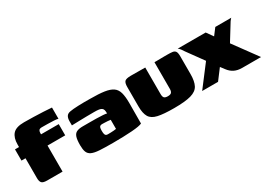

<svg xmlns="http://www.w3.org/2000/svg" viewBox="-12 -1035 2166 1570"><g transform="rotate(-30 1070.5 -250.0)"><path d="M21 -352H59V-376Q59 -439 89 -473Q119 -507 195 -507Q238 -507 285 -505.5Q332 -504 376.5 -502Q421 -500 454 -497V-391Q442 -395 414 -396.5Q386 -398 355 -398.5Q324 -399 302 -399Q280 -399 273.5 -389Q267 -379 267 -365V-352H434V-246H267V0H122Q83 0 71 -14Q59 -28 59 -59V-246H21Z M742 3Q664 3 616 0Q568 -3 542.5 -15Q517 -27 508 -51Q499 -75 499 -115Q499 -166 508 -192.5Q517 -219 538.5 -228.5Q560 -238 595 -238Q621 -238 655.5 -238Q690 -238 724 -237.5Q758 -237 784.5 -235Q811 -233 820 -230Q820 -250 817 -262Q814 -274 804.5 -281Q795 -288 778.5 -290.5Q762 -293 735 -293Q700 -293 664 -292.5Q628 -292 592.5 -291Q557 -290 522 -289V-327Q522 -358 533 -374.5Q544 -391 569 -395Q595 -400 646.5 -402Q698 -404 761 -403Q841 -403 892 -395.5Q943 -388 971 -368.5Q999 -349 1009.5 -311.5Q1020 -274 1020 -214L1019 -20Q996 -8 921 -2.5Q846 3 742 3ZM741 -79Q754 -79 768.5 -79.5Q783 -80 796.5 -81Q810 -82 820 -84V-170Q809 -172 792.5 -173Q776 -174 761.5 -174.5Q747 -175 741 -175Q731 -175 724 -171.5Q717 -168 714 -158Q711 -148 711 -129Q711 -109 714 -98Q717 -87 723.5 -83Q730 -79 741 -79Z M1278 -399V-149Q1278 -123 1287.5 -113Q1297 -103 1322 -103Q1347 -103 1356 -114Q1365 -125 1365 -147V-399Q1366 -399 1383 -399Q1400 -399 1422 -399.5Q1444 -400 1462.5 -400Q1481 -400 1485 -400Q1516 -400 1535 -397.5Q1554 -395 1563 -382Q1572 -369 1572 -335V-167Q1572 -100 1552 -62Q1532 -24 1477 -8.5Q1422 7 1318 7Q1219 7 1165.5 -5Q1112 -17 1091.5 -51.5Q1071 -86 1071 -151V-335Q1071 -373 1084.5 -386.5Q1098 -400 1143 -400Q1177 -400 1210.5 -399.5Q1244 -399 1278 -399Z M1585 0 1736 -198 1625 -351Q1618 -362 1607.5 -377Q1597 -392 1585 -400H1849L1893 -338L1940 -400H2091Q2090 -399 2085 -394.5Q2080 -390 2072 -378L1977 -224L2141 0H1963Q1921 0 1890.5 -15Q1860 -30 1837 -61L1809 -98L1735 0Z"/></g></svg>

Font: Genos Thin Black
Style: Regular
Weight: 900
Version: Version 1.010